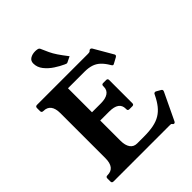

<svg xmlns="http://www.w3.org/2000/svg" viewBox="-253 -1029 1170 1170"><g transform="rotate(-45 332.0 -443.5)"><path d="M639 -189Q650 -183 644 -170L561 4Q557 12 551 12Q545 12 543 9L539 4Q537 1 533.2 0.5Q529.4 0 520.7 0H40Q26 0 26 -13V-40Q26 -53 40 -53H41Q105 -53 105 -136V-523Q105 -606 40 -606Q26 -606 26 -620V-646Q26 -660 40 -660H479.8Q493 -660 497.7 -664L502.4 -669Q504.3 -671 510 -671Q517 -671 521 -664L590 -545Q593 -541 593 -537Q593 -530 586 -526L551 -507Q544 -503 541 -503Q536 -503 531 -511L528 -516Q510 -546 490.5 -564Q471 -582 446 -590Q421 -598 387 -598H245V-391H322Q362 -391 384 -406Q406 -421 406 -450V-456Q406 -469 419 -469H445Q458 -469 458 -456V-256Q458 -243 445 -243H419Q406 -243 406 -256V-261Q406 -320 322 -320H245V-146Q245 -106 260.5 -84Q276 -62 305 -62H363Q411.4 -62 446.2 -69Q481 -76 506.5 -91.5Q532 -107 552 -132Q572 -157 590 -194L593 -200Q595 -205 600.5 -206.5Q606 -208 611 -205ZM390 -729 357 -713Q352 -710 348 -710Q344 -710 340.5 -712Q337 -714 333 -715Q306 -727 275.5 -747Q245 -767 223.5 -794Q202 -821 202 -854Q202 -877 220 -888Q238 -899 263 -899Q272 -899 282 -897Q292 -895 296 -887Q308 -859 318.5 -836.5Q329 -814 345.5 -789.5Q362 -765 390 -729Z"/></g></svg>

Font: Young Serif Light
Style: Regular
Weight: 300
Designer: Bastien Sozeau
Foundry: NBR — Bastien Sozeau
Version: Version 5.001